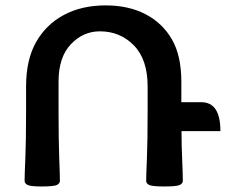

<svg xmlns="http://www.w3.org/2000/svg" viewBox="-20 -674 852 701"><path d="M642.6 -195.3Q643.1 -135.3 645 -95.7Q647.5 -34.2 647.5 -13.7Q647.5 -3.9 635.7 1.5Q624 6.8 580.6 6.8Q536.6 6.8 525.1 1.5Q513.7 -3.9 513.7 -13.7Q513.7 -34.2 516.4 -95.7Q519 -157.2 519 -268.6V-358.4Q519 -457 468.8 -508.3Q418.5 -559.6 344.7 -559.6Q283.2 -559.6 238.5 -512.2Q193.8 -464.8 193.8 -376.5V-268.6Q193.8 -157.2 196.3 -95.7Q198.7 -34.2 198.7 -13.7Q198.7 -3.9 187.3 1.5Q175.8 6.8 131.8 6.8Q92.3 6.8 81.1 1.5Q69.8 -3.9 69.8 -13.7Q69.8 -34.2 72.5 -95.7Q75.2 -157.2 75.2 -268.6V-358.4Q75.2 -455.1 111.3 -519.5Q147.5 -584 212.6 -619.1Q277.8 -654.3 366.2 -654.3Q449.2 -654.3 511 -622.3Q572.8 -590.3 607.4 -530.8Q642.1 -471.2 642.1 -375.5V-300.8H715.3Q784.7 -300.8 784.7 -195.3Z"/></svg>

Font: Bainsley
Style: Bold
Weight: 700
Designer: Paul James MIller
Foundry: High-Logic / Made with FontCreator
Version: Version 1.411;March 28, 2021;FontCreator 13.0.0.2683 64-bit